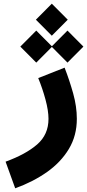

<svg xmlns="http://www.w3.org/2000/svg" viewBox="-20 -749 473 1042"><path d="M187.5 -325.2Q210.4 -269.5 226.8 -209Q243.2 -148.4 243.2 -104Q243.2 -18.6 181.6 34.9Q120.1 88.4 10.3 128.4L62.5 272.9Q159.7 237.8 235.1 184.6Q310.5 131.3 353.8 59.3Q397 -12.7 397 -104Q397 -170.9 377 -242.4Q356.9 -314 330.6 -381.8ZM174.8 -642.1 261.2 -555.2 347.7 -642.1 261.2 -729ZM259.8 -496.1 346.2 -409.2 432.6 -496.1 346.2 -583ZM90.3 -496.1 176.8 -409.2 263.2 -496.1 176.8 -583Z"/></svg>

Font: Estedad-VF-FD Black
Style: Regular
Weight: 900
Designer: Amin Abedi
Version: Version 4.000